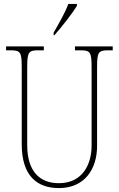

<svg xmlns="http://www.w3.org/2000/svg" viewBox="-20 -951 608 981"><path d="M254 -784V-771H258C297 -815 352 -886 373 -921V-931H329C313 -886 284 -837 254 -784ZM281 10C414 10 476 -89 476 -205V-607C476 -683 482 -694 532 -694H556V-714H363V-694H392C442 -694 448 -683 448 -607V-207C448 -112 402 -15 281 -15C183 -15 119 -75 119 -210V-606C119 -684 126 -694 175 -694H204V-714H11V-694H35C85 -694 91 -683 91 -608V-214C91 -54 168 10 281 10Z"/></svg>

Font: Noto Serif Bengali Condensed Thin
Style: Regular
Weight: 100
Width: 3
Designer: Juan Bruce, Universal Thirst, Indian Type Foundry and the Monotype Design Team.
Foundry: Monotype Imaging Inc.
Version: Version 2.003